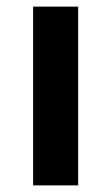

<svg xmlns="http://www.w3.org/2000/svg" viewBox="-20 -560 336 580"><path d="M80 0H216V-540H80Z"/></svg>

Font: Eudonet ExtraBold
Style: Regular
Weight: 800
Designer: Mikhail Sharanda
Foundry: Mikhail Sharanda
Version: Version 4.503;Glyphs 3.1.2 (3151)